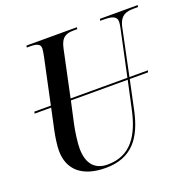

<svg xmlns="http://www.w3.org/2000/svg" viewBox="-128 -841 975 978"><g transform="rotate(-20 359.5 -352.0)"><path d="M283 10C426 10 489 -77 519 -218L552 -374H651L654 -384H554L606 -633C619 -697 654 -704 696 -704H717L719 -714H514L512 -704H530C571 -704 601 -699 601 -667C601 -660 599 -646 596 -632L543 -384H235L288 -634C300 -695 329 -704 368 -704H388L389 -714H116L114 -704H131C166 -704 187 -698 187 -673C187 -664 184 -649 180 -628L128 -384H39L36 -374H126L101 -257C94 -224 88 -180 88 -154C88 -50 157 10 283 10ZM191 -129C191 -163 199 -218 207 -256L233 -374H541L509 -226C481 -94 424 -3 298 -3C231 -3 191 -44 191 -129Z"/></g></svg>

Font: Noto Serif Display Condensed Medium
Style: Italic
Weight: 500
Width: 3
Italic angle: -12°
Designer: Monotype Design Team
Foundry: Monotype Imaging Inc.
Version: Version 2.009